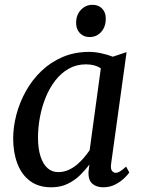

<svg xmlns="http://www.w3.org/2000/svg" viewBox="-20 -786 610 816"><path d="M452.5 -92Q449 -69 455.8 -60.2Q462.5 -51.5 471.5 -51.5Q480.5 -51.5 490.8 -58Q501 -64.5 516 -78L529.5 -53Q525.5 -46 510.2 -30.8Q495 -15.5 471.5 -2.8Q448 10 418.5 10Q390 10 372.5 -5.2Q355 -20.5 356 -54.5L360 -86.5Q342.5 -63.5 319.8 -41.2Q297 -19 267 -4.5Q237 10 198 10Q143.5 10 107.5 -17Q71.5 -44 53.8 -91Q36 -138 36 -197Q36 -246.5 49.5 -298.2Q63 -350 89.5 -397.8Q116 -445.5 155.2 -483.5Q194.5 -521.5 245.8 -543.5Q297 -565.5 359.5 -565.5Q383 -565.5 410.5 -559.5Q438 -553.5 459.5 -545L518 -564.5ZM408.5 -495.5Q395 -504.5 379.2 -508.5Q363.5 -512.5 345.5 -512.5Q305 -512.5 272.5 -494.2Q240 -476 215.5 -444.5Q191 -413 174.5 -372.8Q158 -332.5 149.8 -288.5Q141.5 -244.5 141.5 -201.5Q141.5 -153.5 152.5 -120.5Q163.5 -87.5 182.5 -71Q201.5 -54.5 227 -54.5Q250 -54.5 270 -63.2Q290 -72 306.8 -86Q323.5 -100 337 -116.2Q350.5 -132.5 361 -147.5ZM360.5 -628.5Q335.5 -628.5 319.2 -645.5Q303 -662.5 303.5 -690.5Q304 -723 324 -744.2Q344 -765.5 373.5 -765.5Q399 -765.5 414.5 -749Q430 -732.5 429.5 -706.5Q429.5 -672 410 -650.2Q390.5 -628.5 360.5 -628.5Z"/></svg>

Font: Merriweather 24pt
Style: Italic
Weight: 400
Italic angle: -7.8°
Designer: Eben Sorkin
Foundry: Eben Sorkin
Version: Version 2.101